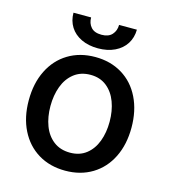

<svg xmlns="http://www.w3.org/2000/svg" viewBox="-108 -796 790 894"><g transform="rotate(15 287.0 -349.5)"><path d="M40 -262.7Q40 -344.7 70.8 -406.7Q101.6 -468.8 157.7 -502.9Q213.9 -537.1 288.1 -537.1Q361.8 -537.1 418 -502.9Q474.1 -468.8 504.6 -406.5Q535.2 -344.2 535.2 -262.7Q535.2 -181.2 504.6 -119.4Q474.1 -57.6 418 -23.4Q361.8 10.7 288.1 10.7Q213.9 10.7 157.7 -23.4Q101.6 -57.6 70.8 -119.4Q40 -181.2 40 -262.7ZM429.7 -262.7Q429.7 -314.9 413.8 -357.7Q397.9 -400.4 366 -425.8Q334 -451.2 288.1 -451.2Q241.2 -451.2 208.7 -425.8Q176.3 -400.4 160.4 -357.7Q144.5 -314.9 144.5 -262.7Q144.5 -210.4 160.4 -168.2Q176.3 -126 208.7 -101.1Q241.2 -76.2 288.1 -76.2Q334.5 -76.2 366.2 -101.1Q397.9 -126 413.8 -168.2Q429.7 -210.4 429.7 -262.7ZM288.1 -579.1Q242.2 -579.1 207.5 -595.7Q172.9 -612.3 154.3 -641.8Q135.7 -671.4 135.7 -710H220.7Q220.7 -681.6 237.1 -663.1Q253.4 -644.5 288.1 -644.5Q321.8 -644.5 338.6 -663.3Q355.5 -682.1 355.5 -710H441.4Q440.9 -671.4 422.1 -641.8Q403.3 -612.3 368.7 -595.7Q334 -579.1 288.1 -579.1Z"/></g></svg>

Font: Pretendard Medium
Style: Regular
Weight: 500
Designer: Base glyphs from Inter by Rasmus Andersson; Hangeul glyphs from Noto Sans CJK(Source Han Sans) by Jang Soo-young and Kan
Foundry: Kil Hyung-jin
Version: Version 1.309